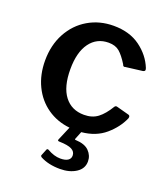

<svg xmlns="http://www.w3.org/2000/svg" viewBox="-138 -637 825 949"><g transform="rotate(20 274.0 -162.0)"><path d="M521 -135Q498 -82 449 -40Q400 2 325 9L309 49Q306 55 313 55Q361 57 383.5 80Q406 103 406 134Q406 172 372 194Q338 216 288 216Q227 216 184 193Q176 187 180 181L193 149Q196 143 203 146Q239 167 272 167Q298 167 311.5 158Q325 149 325 133Q325 112 305 101.5Q285 91 240 90Q228 90 232 81L263 8Q196 1 144.5 -35Q93 -71 64.5 -130Q36 -189 36 -263Q36 -344 70 -407Q104 -470 163.5 -505Q223 -540 297 -540Q381 -540 437 -499Q493 -458 517 -398L519 -389Q519 -381 507 -379L419 -368L415 -367Q408 -367 405 -377Q381 -416 359.5 -434.5Q338 -453 302 -453Q240 -453 204 -404Q168 -355 168 -265Q168 -173 205 -124.5Q242 -76 308 -76Q351 -76 380 -98Q409 -120 436 -165Q439 -169 442.5 -170Q446 -171 452 -169L515 -152Q525 -149 521 -135Z"/></g></svg>

Font: n
Style: Regular
Weight: 600
Designer: Pablo Impallari, Rodrigo Fuenzalida
Foundry: Impallari Type
Version: Version 1.002; ttfautohint (v1.5)